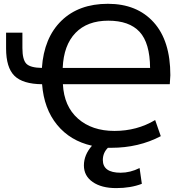

<svg xmlns="http://www.w3.org/2000/svg" viewBox="-20 -760 948 1000"><path d="M11.7 -507.8V-589.8H96.7V-509.8Q96.7 -449.2 117.2 -428.2Q137.7 -407.2 198.2 -406.2Q209 -563.5 299.8 -651.9Q390.6 -740.2 542 -740.2Q693.4 -740.2 780.3 -644Q867.2 -547.9 867.2 -368.2Q867.2 -362.3 864.3 -321.3H307.6Q313.5 -206.1 386.2 -142.1Q459 -78.1 576.2 -78.1Q693.4 -78.1 788.1 -134.8L817.4 -50.8Q702.1 9.8 559.6 9.8H542Q515.6 36.1 515.6 73.2Q515.6 139.6 608.4 139.6Q658.2 139.6 707 115.2L718.8 197.3Q661.1 219.7 585 219.7Q508.8 219.7 462.9 188Q417 156.2 417 101.6Q417 46.9 459 -1Q345.7 -26.4 277.3 -109.9Q209 -193.4 199.2 -321.3Q98.6 -322.3 55.2 -365.2Q11.7 -408.2 11.7 -507.8ZM306.6 -406.2H761.7Q760.7 -536.1 707 -594.2Q653.3 -652.3 543.9 -652.3Q434.6 -652.3 373 -588.4Q311.5 -524.4 306.6 -406.2Z"/></svg>

Font: GenEi M Gothic v2 Medium
Style: Regular
Weight: 500
Version: Version 2.0